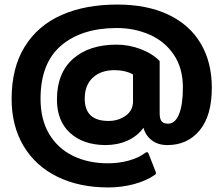

<svg xmlns="http://www.w3.org/2000/svg" viewBox="-20 -734 981 843"><path d="M31 -300Q31 -436 88.5 -529Q146 -622 250 -668Q354 -714 495 -714Q625 -714 718.5 -670Q812 -626 861 -543.5Q910 -461 910 -349Q910 -226 856.5 -161.5Q803 -97 715 -97Q674 -97 646.5 -118Q619 -139 610 -173Q583 -136 539.5 -116.5Q496 -97 442 -97Q345 -98 287.5 -150.5Q230 -203 230 -297Q230 -413 300.5 -475.5Q371 -538 492 -538Q546 -538 597.5 -518.5Q649 -499 681 -466V-237Q681 -212 689.5 -201.5Q698 -191 718 -191Q749 -191 766 -232.5Q783 -274 783 -350Q783 -435 743 -494Q703 -553 636.5 -582Q570 -611 493 -611Q339 -611 248.5 -534Q158 -457 158 -300Q158 -209 196 -145.5Q234 -82 301 -49.5Q368 -17 454 -17Q502 -17 545.5 -29Q589 -41 618 -63Q623 -66 626 -66Q629 -66 632 -60L663 19Q665 25 665 26Q665 31 658 35Q622 60 568 74.5Q514 89 455 89Q328 89 232 42Q136 -5 83.5 -93Q31 -181 31 -300ZM564 -289V-407Q549 -416 527.5 -421Q506 -426 483 -426Q423 -426 387.5 -393Q352 -360 352 -301Q352 -203 456 -203Q500 -203 532 -226Q564 -249 564 -289Z"/></svg>

Font: Mitr Medium
Style: Regular
Weight: 500
Designer: Thanarat Vachiruckul
Foundry: Cadson Demak
Version: Version 1.003